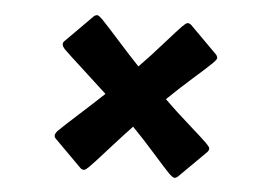

<svg xmlns="http://www.w3.org/2000/svg" viewBox="-38 -505 687 499"><g transform="rotate(5 305.5 -255.0)"><path d="M441.9 -57.1Q436 -52.2 431.4 -53.7Q426.8 -55.2 419.4 -62.5Q409.2 -72.8 375.7 -110.6Q342.3 -148.4 314.9 -176.3Q291 -151.4 256.1 -112.3Q221.2 -73.2 210.4 -62.5Q203.1 -55.2 198.5 -53.7Q193.8 -52.2 188 -57.1L117.2 -127.9Q108.4 -136.7 122.6 -150.4Q133.8 -161.6 172.4 -196.5Q210.9 -231.4 235.8 -254.9Q210.9 -278.3 172.4 -313.2Q133.8 -348.1 122.6 -359.4Q108.4 -373 117.2 -381.8L188 -453.1Q194.3 -458 198.5 -456.5Q202.6 -455.1 210.4 -447.3Q221.2 -436.5 256.1 -397.5Q291 -358.4 314.9 -333.5Q342.3 -361.3 375.7 -399.2Q409.2 -437 419.4 -447.3Q427.2 -455.1 431.4 -456.5Q435.5 -458 441.9 -453.1L513.2 -381.8Q518.1 -375.5 516.6 -371.3Q515.1 -367.2 507.3 -359.4Q497.1 -349.1 459.2 -315.7Q421.4 -282.2 393.6 -254.9Q421.4 -227.5 459.2 -194.1Q497.1 -160.6 507.3 -150.4Q515.1 -142.6 516.6 -138.4Q518.1 -134.3 513.2 -127.9Z"/></g></svg>

Font: Cooper*
Style: Bold Italic
Weight: 700
Italic angle: -7°
Designer: Owen Earl
Foundry: indestructible type*
Version: Version 0.001